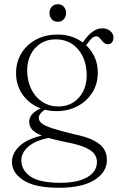

<svg xmlns="http://www.w3.org/2000/svg" viewBox="-20 -635 562 908"><path d="M329 -0.5Q261 -17 225.2 -29Q189.5 -41 176.5 -52.2Q163.5 -63.5 163.5 -77Q163.5 -90 174.5 -101.8Q185.5 -113.5 206 -124L188.5 -129Q161 -119 145.8 -107.2Q130.5 -95.5 124.2 -83.5Q118 -71.5 118 -60Q118 -38 132.8 -21.2Q147.5 -4.5 187.5 10Q227.5 24.5 304 39.5Q356.5 50 386 63.8Q415.5 77.5 427 94.2Q438.5 111 438.5 132Q438.5 161.5 418 183.5Q397.5 205.5 359.2 217.5Q321 229.5 266.5 229.5Q166.5 229.5 123.8 199.5Q81 169.5 81 123Q81 83 122 52Q163 21 243.5 13L226.5 -3.5Q122.5 13 79.5 49.5Q36.5 86 36.5 131Q36.5 182 90.8 217.5Q145 253 259.5 253Q368 253 426.8 216.2Q485.5 179.5 485.5 121.5Q485.5 91.5 471 68.8Q456.5 46 422.2 28.8Q388 11.5 329 -0.5ZM359 -419 379 -411Q397 -434.5 409 -448.8Q421 -463 436.5 -463Q444 -463 449.8 -457.2Q455.5 -451.5 460.5 -444.5Q465.5 -437.5 472.5 -431.8Q479.5 -426 490 -426Q503 -426 509.8 -434.8Q516.5 -443.5 516.5 -457.5Q516.5 -476 501.2 -488.5Q486 -501 464 -501Q439.5 -501 418 -485.2Q396.5 -469.5 377 -442ZM442.5 -291.5Q442.5 -343 417.5 -383.8Q392.5 -424.5 349.8 -448Q307 -471.5 252 -471.5Q195 -471.5 150.8 -448Q106.5 -424.5 81.2 -383.2Q56 -342 56 -288.5Q56 -237 81.2 -196.2Q106.5 -155.5 149.8 -132.5Q193 -109.5 248 -109.5Q302.5 -109.5 346.5 -132.8Q390.5 -156 416.5 -197Q442.5 -238 442.5 -291.5ZM242.5 -449Q309 -449 349.2 -401.8Q389.5 -354.5 390 -280Q390 -215.5 353.5 -173.8Q317 -132 256 -131.5Q213.5 -131.5 180.2 -153.2Q147 -175 128 -213.2Q109 -251.5 108.5 -301Q108.5 -344 125.2 -377.2Q142 -410.5 172.5 -429.8Q203 -449 242.5 -449ZM253 -532Q235.5 -532 224.8 -544Q214 -556 214 -573.5Q214 -591 224.8 -603Q235.5 -615 253 -615Q271.5 -615 282 -603Q292.5 -591 292.5 -573.5Q292.5 -556.5 282 -544.2Q271.5 -532 253 -532Z"/></svg>

Font: Fraunces ExtraLight
Style: Regular
Weight: 250
Version: Version 1.000;[b76b70a41]